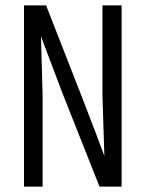

<svg xmlns="http://www.w3.org/2000/svg" viewBox="-20 -692 540 712"><path d="M367 -114 360 -335V-672H431V0H349L211 -348Q203 -369 132 -557L138 -337V0H69V-672H151Q310 -268 367 -114Z"/></svg>

Font: Khand
Style: Regular
Weight: 400
Designer: Devanagari: Sanchit Sawaria, Jyotish Sonowal; Latin: Satya Rajpurohit
Foundry: Indian Type Foundry
Version: Version 1.101;PS 1.0;hotconv 1.0.78;makeotf.lib2.5.61930; tt